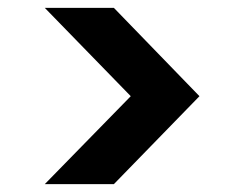

<svg xmlns="http://www.w3.org/2000/svg" viewBox="-20 -524 622 489"><path d="M94 -55 313 -279 94 -504H270L488 -279L270 -55Z"/></svg>

Font: DM Sans ExtraBold
Style: Regular
Weight: 800
Designer: Colophon Foundry, Jonny Pinhorn
Foundry: Colophon Foundry
Version: Version 4.004; ttfautohint (v1.8.4.7-5d5b)